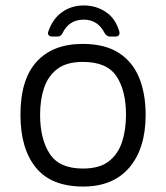

<svg xmlns="http://www.w3.org/2000/svg" viewBox="-20 -669 609 704"><path d="M285 15Q168 15 111.5 -54.5Q55 -124 55 -248Q55 -378 114.5 -443Q174 -508 283 -508Q364 -508 415 -475.5Q466 -443 490 -384.5Q514 -326 514 -248Q514 -125 454.5 -55Q395 15 285 15ZM284 -51Q345 -51 379 -77.5Q413 -104 427.5 -148.5Q442 -193 442 -248Q442 -337 407 -389.5Q372 -442 284 -442Q224 -442 190 -416Q156 -390 141.5 -346.5Q127 -303 127 -248Q127 -160 162 -105.5Q197 -51 284 -51ZM287 -649Q332 -649 367.5 -625.5Q403 -602 417 -555Q420 -546 416 -540.5Q412 -535 404 -535H383Q372 -535 364 -547Q339 -597 287 -597Q233 -597 209 -547Q203 -535 191 -535H171Q163 -535 158.5 -540Q154 -545 157 -553Q173 -600 207.5 -624.5Q242 -649 287 -649Z"/></svg>

Font: Pitagon Sans
Style: Regular
Weight: 400
Designer: Travis Tran
Foundry: Pitagon
Version: Version 1.001; ttfautohint (v1.8.4.7-5d5b);gftools[0.9.26]